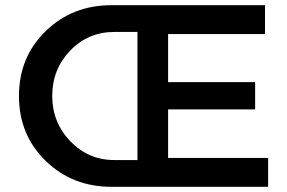

<svg xmlns="http://www.w3.org/2000/svg" viewBox="-20 -719 1106 739"><path d="M1000 -699V-588H627V-403H962V-298H627V-111H1012V0H409Q258 0 155.5 -100Q53 -200 53 -349.5Q53 -499 155.5 -599Q258 -699 409 -699ZM420 -103H509V-596H420Q319 -596 250 -524Q181 -452 181 -350Q181 -248 250.5 -175.5Q320 -103 420 -103Z"/></svg>

Font: Myanmar Khyay
Style: Regular
Weight: 400
Designer: Danh Hong
Foundry: Google Inc.
Version: Version 1.10 March 4, 2015